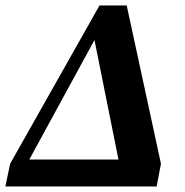

<svg xmlns="http://www.w3.org/2000/svg" viewBox="-47 -677 670 697"><path d="M-27.5 0H521.7L537.3 -82.6L413 -657.1H314.2L-10.2 -82.6L-27.5 0ZM43.4 -68.6 303 -544.7 308.7 -555.9H291.1L389.5 -65.6L412.4 -97.8H27.7L43.4 -68.6Z"/></svg>

Font: Source Serif 4 Variable
Style: Italic
Weight: 400
Italic angle: -12°
Designer: Frank Grießhammer
Foundry: Adobe Systems Incorporated
Version: Version 4.004;hotconv 1.0.116;makeotfexe 2.5.65601